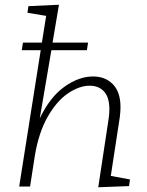

<svg xmlns="http://www.w3.org/2000/svg" viewBox="-20 -788 622 811"><path d="M448 -45 529 -30 525 -2 395 3 439 -287Q442 -308 442 -327Q442 -377 419.5 -401.5Q397 -426 359 -426Q315 -426 267 -393.5Q219 -361 181 -294Q143 -227 127 -129L107 0H61L152 -576H72L77 -608H157L175 -721L96 -734L100 -762L229 -768L202 -608H352L347 -576H197L148 -288Q191 -378 252 -421.5Q313 -465 373 -465Q425 -465 457 -432Q489 -399 489 -335Q489 -316 486 -293Z"/></svg>

Font: Bitter Pro Light
Style: Italic
Weight: 300
Italic angle: -9°
Designer: Sol Matas, and Bitter project Authors
Foundry: Sol Matas
Version: Version 1.010